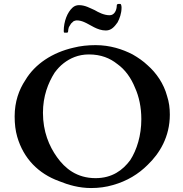

<svg xmlns="http://www.w3.org/2000/svg" viewBox="-20 -937 926 970"><path d="M440 13C479 13 516 8 550 -2C622 -22 679.9 -57.9 726 -104C786.2 -161.7 838 -245.4 838 -358C838 -391 834 -422 824 -452C807.4 -514.3 769.8 -568.6 726 -607C704 -628 678 -646 650 -662C599.5 -688.2 536 -709 463 -709C424 -709 386 -705 351 -696C245.4 -671.9 156.6 -614 108 -532C76.1 -484.1 54 -423.7 54 -349C54 -311 58 -277 67 -246C99.1 -135.4 174.5 -59.7 278 -22C325 -2.8 379.3 13 440 13ZM197 -367C197 -451.3 222.9 -517.6 256 -570C270 -589 285 -605 302 -618C333.5 -642.1 374.6 -662 429 -662C490.6 -662 536.2 -642.7 572 -614C612.4 -585.7 642.7 -542.3 662 -494C682.2 -449.9 694 -395.1 694 -335C694 -252.4 671.4 -180 638 -128C600.6 -77.6 546.8 -37 463 -37C367.8 -37 308.6 -86.1 268 -143C227.8 -199.3 197 -272.6 197 -367ZM570 -910C570 -885.1 557.7 -860 534 -860C505.4 -860 478.1 -874.3 458 -886C433.9 -896.3 410.6 -911 379 -911C367 -911 356 -907 347 -899C320.3 -875.2 302 -829.2 302 -780C302 -775 303 -772 306 -772H317C320.7 -772 324 -773 324 -778C324 -786 326 -793 328 -800C332 -807 335 -812 339 -818C343 -822 348 -826 352 -830C358 -832 362 -834 367 -834C380 -834 392 -831 404 -826C437.2 -812.2 470.4 -783 515 -783C544.5 -783 560.7 -805.7 574 -824C584.3 -843 594 -869.9 594 -897V-902C594 -906.9 591.8 -917 588 -917H578C574.1 -917 570 -914.5 570 -910Z"/></svg>

Font: fbb
Style: Bold
Weight: 400
Designer: David J. Perry, Michael Sharpe
Version: Version 1.045